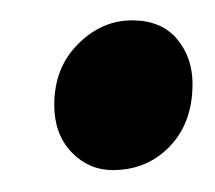

<svg xmlns="http://www.w3.org/2000/svg" viewBox="-20 -468 206 184"><path d="M32 -367.5Q32 -403 54.8 -425.8Q77.5 -448.5 106.5 -448.5Q134.5 -448.5 149.5 -430.8Q164.5 -413 164.5 -387.5Q164.5 -350.5 142.8 -327.8Q121 -305 88 -305Q65 -305 48.5 -322.2Q32 -339.5 32 -367.5Z"/></svg>

Font: Merriweather 60pt SemiBold
Style: Italic
Weight: 600
Italic angle: -7.8°
Version: Version 2.101